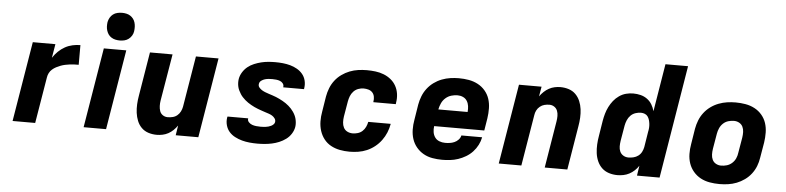

<svg xmlns="http://www.w3.org/2000/svg" viewBox="-46 -998 5091 1244"><g transform="rotate(5 2500.0 -376.0)"><path d="M59 0 145 -520H292L277 -430Q292 -453 311.5 -472Q331 -491 354.5 -504Q378 -517 403.5 -522.5Q429 -528 454 -528V-400Q439 -400 425 -399.5Q411 -399 396 -397Q381 -395 366.5 -392Q352 -389 337.5 -383.5Q323 -378 309.5 -371Q296 -364 284 -353.5Q272 -343 265 -329Q258 -315 256 -301L206 0Z M521 0 607 -520H753L667 0ZM705 -580Q691 -580 677 -583Q663 -586 651 -593.5Q639 -601 631.5 -611.5Q624 -622 619.5 -635.5Q615 -649 614.5 -663Q614 -677 616 -692Q619 -707 626.5 -720.5Q634 -734 646.5 -743.5Q659 -753 674.5 -756.5Q690 -760 705 -760Q719 -760 733 -757Q747 -754 758.5 -746.5Q770 -739 778 -728.5Q786 -718 790 -704.5Q794 -691 794.5 -677Q795 -663 793 -648Q791 -633 783 -619.5Q775 -606 762.5 -596.5Q750 -587 735 -583.5Q720 -580 705 -580Z M997 8Q968 8 942 -0.5Q916 -9 897.5 -27.5Q879 -46 869 -71Q859 -96 855.5 -123Q852 -150 853.5 -178.5Q855 -207 860 -235L907 -520H1054L1003 -216Q1000 -198 1000.5 -180Q1001 -162 1006.5 -146.5Q1012 -131 1026 -121.5Q1040 -112 1058 -112Q1074 -112 1090.5 -116Q1107 -120 1120 -131Q1133 -142 1140.5 -157Q1148 -172 1151 -188L1206 -520H1353L1267 0H1120L1130 -64Q1118 -47 1103.5 -33Q1089 -19 1071.5 -9.5Q1054 0 1034.5 4Q1015 8 997 8Z M1652 8Q1626 8 1600.5 5.5Q1575 3 1551 -3.5Q1527 -10 1505 -21.5Q1483 -33 1467.5 -50.5Q1452 -68 1445 -92.5Q1438 -117 1442 -143L1444 -150H1579L1578 -149Q1576 -135 1585.5 -125Q1595 -115 1607.5 -110.5Q1620 -106 1634 -104.5Q1648 -103 1662 -103Q1670 -103 1678.5 -103.5Q1687 -104 1696 -105Q1705 -106 1713.5 -108.5Q1722 -111 1730.5 -115Q1739 -119 1746 -126Q1753 -133 1754 -141Q1756 -154 1748.5 -164.5Q1741 -175 1730.5 -181.5Q1720 -188 1707.5 -192Q1695 -196 1683 -200Q1671 -204 1659.5 -208Q1648 -212 1636 -216.5Q1624 -221 1612.5 -226.5Q1601 -232 1590.5 -238Q1580 -244 1569.5 -251Q1559 -258 1550 -266Q1541 -274 1532.5 -283Q1524 -292 1517.5 -302.5Q1511 -313 1505.5 -324Q1500 -335 1497 -347.5Q1494 -360 1493.5 -373Q1493 -386 1495 -399Q1499 -422 1512 -443Q1525 -464 1543.5 -479Q1562 -494 1585 -503.5Q1608 -513 1630.5 -518.5Q1653 -524 1676 -526Q1699 -528 1721 -528Q1747 -528 1771.5 -525.5Q1796 -523 1819.5 -516.5Q1843 -510 1864 -498Q1885 -486 1900 -468Q1915 -450 1921 -426Q1927 -402 1923 -377L1922 -370H1787V-372Q1789 -385 1781.5 -395Q1774 -405 1762.5 -409.5Q1751 -414 1738 -415.5Q1725 -417 1712 -417Q1700 -417 1688 -416Q1676 -415 1664 -411.5Q1652 -408 1641 -400Q1630 -392 1628 -380Q1625 -366 1633 -356Q1641 -346 1651.5 -339.5Q1662 -333 1673.5 -328.5Q1685 -324 1697.5 -320Q1710 -316 1722 -312Q1734 -308 1745.5 -303.5Q1757 -299 1768 -293.5Q1779 -288 1790 -282Q1801 -276 1811 -269Q1821 -262 1830.5 -254Q1840 -246 1848 -237Q1856 -228 1863 -218Q1870 -208 1875.5 -196.5Q1881 -185 1884 -173Q1887 -161 1888 -147.5Q1889 -134 1887 -121Q1883 -98 1869.5 -76.5Q1856 -55 1835.5 -40Q1815 -25 1792 -15.5Q1769 -6 1745.5 -1Q1722 4 1698.5 6Q1675 8 1652 8Z M2251 8Q2218 8 2187 2Q2156 -4 2129.5 -18.5Q2103 -33 2084.5 -56.5Q2066 -80 2056.5 -109.5Q2047 -139 2046.5 -171Q2046 -203 2052 -235L2068 -335Q2073 -363 2083.5 -390Q2094 -417 2112 -440.5Q2130 -464 2154.5 -481.5Q2179 -499 2206 -509.5Q2233 -520 2261 -524Q2289 -528 2317 -528Q2346 -528 2374 -524.5Q2402 -521 2427.5 -511Q2453 -501 2474 -484Q2495 -467 2508 -443.5Q2521 -420 2525 -392Q2529 -364 2524 -335L2523 -325H2377V-329Q2380 -345 2377 -361Q2374 -377 2364 -388Q2354 -399 2338.5 -403.5Q2323 -408 2307 -408Q2289 -408 2271.5 -401.5Q2254 -395 2241 -381Q2228 -367 2221.5 -350Q2215 -333 2212 -316L2195 -216Q2192 -197 2193 -178Q2194 -159 2202 -143.5Q2210 -128 2226 -120Q2242 -112 2261 -112Q2277 -112 2294 -117Q2311 -122 2324 -134Q2337 -146 2344.5 -162Q2352 -178 2355 -194V-195H2501V-193Q2496 -165 2485 -138Q2474 -111 2456 -86.5Q2438 -62 2414 -43Q2390 -24 2363 -12.5Q2336 -1 2307.5 3.5Q2279 8 2251 8Z M2853 8Q2821 8 2789.5 2.5Q2758 -3 2731.5 -18Q2705 -33 2685.5 -56.5Q2666 -80 2656.5 -109Q2647 -138 2646.5 -170.5Q2646 -203 2652 -235L2668 -335Q2673 -363 2683.5 -390Q2694 -417 2712 -440.5Q2730 -464 2754 -481.5Q2778 -499 2805.5 -509.5Q2833 -520 2861 -524Q2889 -528 2916 -528Q2949 -528 2980.5 -522.5Q3012 -517 3039.5 -502.5Q3067 -488 3087 -464.5Q3107 -441 3116.5 -412Q3126 -383 3126.5 -350.5Q3127 -318 3122 -285L3109 -205H2783Q2780 -185 2783 -166Q2786 -147 2796.5 -132Q2807 -117 2825 -110Q2843 -103 2863 -103Q2878 -103 2893 -105Q2908 -107 2923 -113.5Q2938 -120 2949.5 -132.5Q2961 -145 2964 -160H3099Q3094 -134 3081.5 -109.5Q3069 -85 3050 -64.5Q3031 -44 3006.5 -29.5Q2982 -15 2956.5 -6.5Q2931 2 2905 5Q2879 8 2853 8ZM2991 -315Q2993 -335 2990.5 -353.5Q2988 -372 2978.5 -387Q2969 -402 2952.5 -409.5Q2936 -417 2917 -417Q2897 -417 2876.5 -411Q2856 -405 2839.5 -390.5Q2823 -376 2814 -356.5Q2805 -337 2801 -317V-315Z M3221 0 3307 -520H3454L3443 -456Q3455 -473 3470 -487Q3485 -501 3502.5 -510.5Q3520 -520 3539 -524Q3558 -528 3576 -528Q3605 -528 3631 -519.5Q3657 -511 3675.5 -492.5Q3694 -474 3704.5 -449Q3715 -424 3718.5 -397Q3722 -370 3720.5 -341.5Q3719 -313 3714 -285L3667 0H3520L3570 -304Q3573 -322 3573 -340Q3573 -358 3567 -373.5Q3561 -389 3547 -398.5Q3533 -408 3515 -408Q3499 -408 3483 -404Q3467 -400 3453.5 -389Q3440 -378 3432.5 -363Q3425 -348 3423 -332L3368 0Z M3993 8Q3964 8 3937.5 -0.5Q3911 -9 3892 -27Q3873 -45 3862 -70Q3851 -95 3847.5 -122.5Q3844 -150 3845.5 -178.5Q3847 -207 3852 -235L3868 -335Q3872 -358 3878.5 -381Q3885 -404 3896 -426Q3907 -448 3922.5 -467.5Q3938 -487 3959 -501.5Q3980 -516 4003.5 -522Q4027 -528 4050 -528Q4075 -528 4098.5 -522Q4122 -516 4141 -502Q4160 -488 4172 -468Q4184 -448 4190 -425L4241 -735H4388L4267 0H4120L4130 -65Q4119 -48 4103.5 -33.5Q4088 -19 4070 -9.5Q4052 0 4032 4Q4012 8 3993 8ZM4054 -112Q4070 -112 4087 -116Q4104 -120 4118 -130.5Q4132 -141 4140 -156.5Q4148 -172 4151 -188L4167 -288Q4170 -301 4171 -314.5Q4172 -328 4170.5 -341Q4169 -354 4165.5 -366Q4162 -378 4155 -388Q4148 -398 4136 -403Q4124 -408 4111 -408Q4093 -408 4075 -402Q4057 -396 4043.5 -382.5Q4030 -369 4022.5 -351Q4015 -333 4012 -316L3995 -216Q3992 -197 3992 -179Q3992 -161 3999 -145.5Q4006 -130 4021 -121Q4036 -112 4054 -112Z M4657 8Q4624 8 4592.5 2.5Q4561 -3 4534 -17.5Q4507 -32 4487 -55.5Q4467 -79 4457 -108Q4447 -137 4446.5 -169.5Q4446 -202 4452 -235L4468 -335Q4473 -363 4483.5 -390Q4494 -417 4512 -440.5Q4530 -464 4554 -481.5Q4578 -499 4605.5 -509.5Q4633 -520 4660.5 -524Q4688 -528 4716 -528Q4749 -528 4780.5 -522.5Q4812 -517 4839.5 -502.5Q4867 -488 4887 -464.5Q4907 -441 4916.5 -412Q4926 -383 4926.5 -350.5Q4927 -318 4922 -285L4905 -185Q4901 -157 4890.5 -130Q4880 -103 4862 -79.5Q4844 -56 4819.5 -38.5Q4795 -21 4768 -10.5Q4741 0 4713 4Q4685 8 4657 8ZM4657 -112Q4676 -112 4694.5 -117.5Q4713 -123 4728 -136.5Q4743 -150 4751 -168Q4759 -186 4761 -204L4778 -304Q4781 -323 4780.5 -341.5Q4780 -360 4772.5 -375.5Q4765 -391 4749.5 -399.5Q4734 -408 4716 -408Q4697 -408 4678.5 -402.5Q4660 -397 4645.5 -383.5Q4631 -370 4623 -352Q4615 -334 4612 -316L4595 -216Q4592 -197 4592.5 -178.5Q4593 -160 4600.5 -144.5Q4608 -129 4623.5 -120.5Q4639 -112 4657 -112Z"/></g></svg>

Font: Iosevka Aile Heavy Oblique
Style: Regular
Weight: 900
Italic angle: -9°
Designer: Belleve Invis
Foundry: Belleve Invis
Version: Version 31.1.0; ttfautohint (v1.8.4)